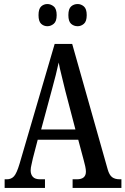

<svg xmlns="http://www.w3.org/2000/svg" viewBox="-20 -932 622 952"><path d="M3 0V-43H14Q36 -43 49.5 -58Q63 -73 77 -120L251 -714H338L514 -92Q522 -64 536 -53.5Q550 -43 574 -43H582V0H340V-43H361Q406 -43 406 -81Q406 -92 402.5 -108Q399 -124 395 -138L368 -239H167L143 -147Q141 -135 136.5 -117.5Q132 -100 132 -87Q132 -67 143 -55Q154 -43 179 -43H203V0ZM184 -290H354L304 -481Q294 -524 285 -559Q276 -594 271 -622Q265 -594 256.5 -560Q248 -526 238 -490ZM365 -802Q346 -802 332.5 -814Q319 -826 319 -857Q319 -888 332.5 -900Q346 -912 365 -912Q382 -912 396 -900Q410 -888 410 -857Q410 -826 396 -814Q382 -802 365 -802ZM215 -802Q197 -802 184 -814Q171 -826 171 -857Q171 -888 184 -900Q197 -912 215 -912Q232 -912 246.5 -900Q261 -888 261 -857Q261 -826 246.5 -814Q232 -802 215 -802Z"/></svg>

Font: Noto Serif Hebrew ExtraCondensed Medium
Style: Regular
Weight: 500
Width: 2
Designer: Monotype Design Team
Foundry: Monotype Imaging Inc.
Version: Version 2.004; ttfautohint (v1.8.4.7-5d5b)